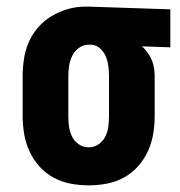

<svg xmlns="http://www.w3.org/2000/svg" viewBox="-20 -548 540 576"><path d="M246 8Q219 8 192 3Q165 -2 141 -15Q117 -28 98.5 -48.5Q80 -69 68.5 -94Q57 -119 52.5 -146Q48 -173 48 -200V-320Q48 -346 52 -372Q56 -398 66.5 -422Q77 -446 94.5 -466Q112 -486 134.5 -499.5Q157 -513 182.5 -520.5Q208 -528 234 -528H250L491 -520V-406L406 -409Q415 -401 422.5 -390.5Q430 -380 435 -368.5Q440 -357 442 -344.5Q444 -332 444 -320V-200Q444 -173 439.5 -146Q435 -119 423.5 -94Q412 -69 393.5 -48.5Q375 -28 351 -15Q327 -2 300 3Q273 8 246 8ZM246 -106Q262 -106 275.5 -115Q289 -124 296 -138.5Q303 -153 305 -168.5Q307 -184 307 -200V-320Q307 -335 305 -350Q303 -365 297.5 -378.5Q292 -392 280.5 -402.5Q269 -413 254 -414H246Q230 -414 217 -404.5Q204 -395 197 -381Q190 -367 187.5 -351.5Q185 -336 185 -320V-200Q185 -184 187 -168.5Q189 -153 196 -138.5Q203 -124 216.5 -115Q230 -106 246 -106Z"/></svg>

Font: Iosevka Heavy
Style: Regular
Weight: 900
Monospace: yes
Designer: Belleve Invis
Foundry: Belleve Invis
Version: Version 32.5.0; ttfautohint (v1.8.4)